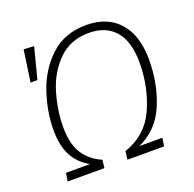

<svg xmlns="http://www.w3.org/2000/svg" viewBox="-123 -820 958 947"><g transform="rotate(-20 356.0 -347.0)"><path d="M658 -427Q658 -302 614 -196Q570 -90 467 -43H588L581 0H389L394 -43Q512 -84 560.5 -193.5Q609 -303 609 -431Q609 -541 560.5 -597Q512 -653 423 -653Q325 -653 262.5 -590.5Q200 -528 173 -437Q146 -346 146 -257Q146 -173 177.5 -121.5Q209 -70 273 -42L268 0H75L82 -43H208Q151 -75 123.5 -127.5Q96 -180 96 -261Q96 -357 129.5 -457Q163 -557 236.5 -625.5Q310 -694 424 -694Q534 -694 596 -625Q658 -556 658 -427ZM94 -687 148 -684 106 -521H70Z"/></g></svg>

Font: Fira Sans ExtraLight
Style: Italic
Weight: 275
Italic angle: -8°
Designer: Carrois Corporate & Edenspiekermann AG
Foundry: Carrois Corporate GbR & Edenspiekermann AG
Version: Version 4.203